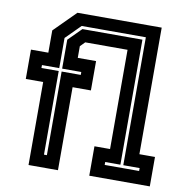

<svg xmlns="http://www.w3.org/2000/svg" viewBox="-83 -829 878 909"><g transform="rotate(10 356.0 -375.0)"><path d="M113.5 0V-399H30V-540H113.5V-647L216.5 -750H621.5V-141.5H696.5V0H405.5V-141.5H480.5V-618.5H277L255 -596V-540H343V-399H255V0ZM177 -61H191V-463H283V-477H191V-616L253 -678H541.5V-77H468.5V-63H634V-77H555.5V-692H247L177 -622V-477H94V-463H177Z"/></g></svg>

Font: Tourney Condensed Regular
Style: Bold
Weight: 700
Width: 3
Designer: Tyler Finck
Foundry: Etcetera Type Co
Version: Version 1.010; ttfautohint (v1.8.3)